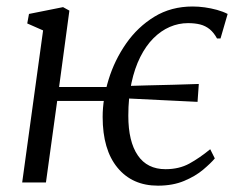

<svg xmlns="http://www.w3.org/2000/svg" viewBox="-20 -576 763 606"><path d="M50 0 116 -480 66 -502 71.5 -532 179 -553.5 199 -542.5 166.5 -301.5H360L341 -257.5H160.5L125 0ZM478.5 10Q397.5 10 350.8 -46.8Q304 -103.5 304 -207Q304 -264 322.8 -325Q341.5 -386 378 -438.5Q414.5 -491 467.2 -523.2Q520 -555.5 588 -555.5Q606.5 -555.5 626.2 -552.8Q646 -550 665 -544.8Q684 -539.5 698.5 -532L676 -454.5H665Q655 -473 641.8 -483.8Q628.5 -494.5 611.8 -498.8Q595 -503 573.5 -503Q543.5 -503 515.8 -491Q488 -479 464.2 -455.2Q440.5 -431.5 422.8 -396.2Q405 -361 395 -314.5Q385 -268 385 -210.5Q385 -129.5 414.8 -85.8Q444.5 -42 502.5 -42Q545.5 -42 577.8 -59.8Q610 -77.5 643.5 -105L658 -76Q645.5 -61 621.2 -40.5Q597 -20 561.2 -5Q525.5 10 478.5 10ZM603.5 -254.5Q544 -257.5 486 -260.2Q428 -263 368.5 -266L358.5 -304Q402.5 -305.5 444.5 -306.5Q486.5 -307.5 527.2 -308.5Q568 -309.5 607.5 -311Z"/></svg>

Font: Merriweather 48pt Light
Style: Italic
Weight: 300
Italic angle: -7.8°
Version: Version 2.101